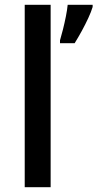

<svg xmlns="http://www.w3.org/2000/svg" viewBox="-20 -780 406 800"><path d="M191 0H83V-760H191ZM366 -751Q360 -731 348 -705Q336 -679 321 -651.5Q306 -624 291 -600H230V-612Q236 -632 242.5 -658Q249 -684 254.5 -711.5Q260 -739 262 -760H366Z"/></svg>

Font: Noto Sans Adlam Unjoined Medium
Style: Regular
Weight: 500
Version: Version 3.001